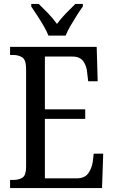

<svg xmlns="http://www.w3.org/2000/svg" viewBox="-20 -951 576 971"><path d="M31 0V-41H47Q76 -41 94 -53Q112 -65 112 -108V-601Q112 -648 93 -660.5Q74 -673 47 -673H31V-714H469L474 -540H426L421 -582Q419 -615 402 -640Q385 -665 346 -665H207V-398H411V-350H207V-49H367Q408 -49 426 -74Q444 -99 449 -132L454 -174H502L496 0ZM225 -771Q216 -794 200.5 -820.5Q185 -847 168 -873Q151 -899 138 -918V-931H176Q199 -909 224 -883Q249 -857 268 -830Q288 -857 313 -883Q338 -909 361 -931H399V-918Q385 -899 368.5 -873Q352 -847 336.5 -820.5Q321 -794 312 -771Z"/></svg>

Font: Noto Serif Condensed
Style: Regular
Weight: 400
Width: 3
Designer: Monotype Design Team
Foundry: Monotype Imaging Inc.
Version: Version 2.013; ttfautohint (v1.8.4.7-5d5b)